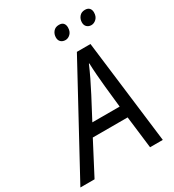

<svg xmlns="http://www.w3.org/2000/svg" viewBox="-270 -1029 1045 1150"><g transform="rotate(-30 252.5 -454.0)"><path d="M-57 0 331 -714H425L513 0H425L398 -222H157L41 0ZM200 -302H389L373 -452Q369 -490 365.5 -536Q362 -582 361 -617H358Q342 -579 321 -535.5Q300 -492 277 -448ZM487 -809Q469 -809 457 -820Q445 -831 445 -851Q445 -874 459 -891Q473 -908 498 -908Q518 -908 528 -897Q538 -886 538 -868Q538 -840 522 -824.5Q506 -809 487 -809ZM308 -809Q289 -809 277 -820Q265 -831 265 -851Q265 -874 279 -891Q293 -908 318 -908Q339 -908 348.5 -897Q358 -886 358 -868Q358 -840 342.5 -824.5Q327 -809 308 -809Z"/></g></svg>

Font: Noto IKEA Latin
Style: Italic
Weight: 400
Italic angle: -12°
Designer: Monotype Design Team
Foundry: Monotype Imaging Inc.
Version: Version 1.0